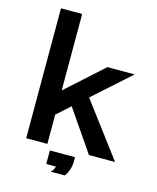

<svg xmlns="http://www.w3.org/2000/svg" viewBox="-136 -924 931 1137"><g transform="rotate(15 329.5 -355.0)"><path d="M94.2 -33.7V-830.1H224.1V-361.3L450.2 -564.9H617.2L391.6 -363.3L639.2 -33.7H479L305.7 -286.1L224.1 -213.4V-33.7ZM285.2 120.1Q304.2 103.5 307.6 83H248.5V0H402.8V19.5Q402.8 81.5 371.6 120.1Z"/></g></svg>

Font: FORM UDPGothic
Style: Bold
Weight: 700
Foundry: Pronama LLC
Version: Version 1.051